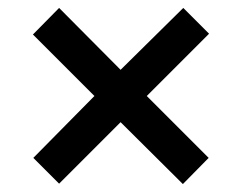

<svg xmlns="http://www.w3.org/2000/svg" viewBox="-20 -595 612 484"><path d="M442 -575 284 -419 129 -575 63 -508 218 -353 64 -197 129 -132 284 -287 441 -131 506 -197 350 -353 507 -510Z"/></svg>

Font: Noto Sans Arabic UI SmBd
Style: Regular
Weight: 600
Designer: Monotype Design Team, Nadine Chahine and Nizar Qandah
Foundry: Monotype Imaging Inc.
Version: Version 2.010